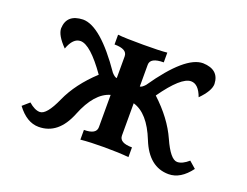

<svg xmlns="http://www.w3.org/2000/svg" viewBox="-83 -643 1046 814"><g transform="rotate(20 439.5 -236.0)"><path d="M732.9 9.8Q644 9.8 601.6 -96.7Q559.1 -203.1 491.7 -222.2V-76.7Q491.7 -43.9 548.8 -43.9V0Q506.8 -4.4 439 -4.4Q375 -4.4 332 0V-43.9Q387.7 -43.9 387.7 -76.7V-222.2Q320.3 -203.1 277.8 -96.7Q235.4 9.8 146.5 9.8Q92.8 9.8 48.8 -49.3L79.1 -75.7Q106.9 -51.3 129.9 -51.3Q160.2 -51.3 196 -131.6Q231.9 -211.9 311 -285.2Q234.9 -393.1 190.4 -393.1Q156.7 -393.1 137.7 -340.3Q93.8 -384.8 93.8 -416Q96.2 -480 168.9 -482.4Q248.5 -482.4 364.7 -313.5Q378.9 -297.9 387.7 -297.9V-396Q387.7 -428.7 330.1 -428.7V-472.7Q362.3 -469.2 444.3 -469.2Q520 -469.2 552.2 -472.7V-428.7Q491.7 -428.7 491.7 -396V-297.9Q500.5 -297.9 514.6 -313.5Q630.9 -482.4 710.4 -482.4Q783.2 -480 785.6 -416Q785.6 -384.8 741.7 -340.3Q722.7 -393.1 689 -393.1Q644.5 -393.1 568.4 -285.2Q647.5 -211.9 683.3 -131.6Q719.2 -51.3 749.5 -51.3Q772.5 -51.3 800.3 -75.7L830.6 -49.3Q786.6 9.8 732.9 9.8Z"/></g></svg>

Font: Kelvinch
Style: Bold
Weight: 700
Designer: Paul James Miller
Foundry: High-Logic / Made with FontCreator
Version: Version 3.501;March 28, 2021;FontCreator 13.0.0.2683 64-bit